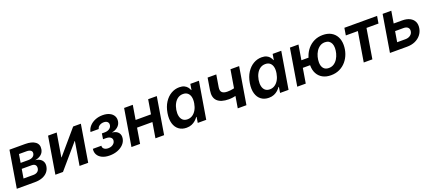

<svg xmlns="http://www.w3.org/2000/svg" viewBox="60 -1576 5865 2621"><g transform="rotate(-20 2992.5 -266.0)"><path d="M19 0 107.4 -535.6H334.5Q431.2 -535.6 481 -498.3Q530.8 -460.9 519 -392.1Q511.7 -347.2 477.8 -318.6Q443.8 -290 388.2 -280.3Q429.2 -276.9 457 -259.3Q484.9 -241.7 497.1 -213.1Q509.3 -184.6 502.9 -147.5Q495.6 -102.5 467 -69.3Q438.5 -36.1 391.4 -18.1Q344.2 0 281.2 0ZM153.3 -100.1H296.4Q331.1 -100.1 354.2 -116Q377.4 -131.8 382.8 -162.1Q388.2 -194.8 371.6 -213.6Q355 -232.4 318.4 -232.4H175.3ZM189 -314H300.8Q340.3 -314 365.5 -330.3Q390.6 -346.7 395.5 -376.5Q399.9 -404.8 379.4 -420.2Q358.9 -435.5 317.9 -435.5H209Z M1056.2 0H930.7L987.3 -341.8H983.4L689.9 0H579.6L668 -535.6H793.5L736.8 -194.3H740.7L1032.7 -535.6H1144.5Z M1368.2 7.3Q1303.7 7.3 1259 -14.4Q1214.4 -36.1 1194.1 -73.2Q1173.8 -110.4 1181.2 -157.2H1304.7Q1301.3 -128.4 1323.5 -110.6Q1345.7 -92.8 1383.8 -92.8Q1410.2 -92.8 1431.6 -101.8Q1453.1 -110.8 1467 -126.5Q1481 -142.1 1484.4 -162.1Q1489.7 -194.8 1466.1 -213.9Q1442.4 -232.9 1397 -232.9H1356.4L1369.1 -313H1410.2Q1450.2 -313 1478 -331.5Q1505.9 -350.1 1510.7 -381.8Q1515.1 -411.1 1497.1 -429.2Q1479 -447.3 1443.8 -447.3Q1409.2 -447.3 1382.1 -430.2Q1355 -413.1 1349.1 -383.8H1229.5Q1237.8 -430.7 1270.5 -466.8Q1303.2 -502.9 1352.8 -523.4Q1402.3 -543.9 1461.4 -543.9Q1519.5 -543.9 1560.5 -524.2Q1601.6 -504.4 1620.6 -470.2Q1639.6 -436 1632.3 -392.1Q1624.5 -345.7 1588.9 -315.9Q1553.2 -286.1 1505.9 -279.3L1505.4 -276.9Q1566.4 -269.5 1593.5 -235.1Q1620.6 -200.7 1611.8 -150.9Q1604.5 -105 1570.6 -69.1Q1536.6 -33.2 1484.1 -12.9Q1431.6 7.3 1368.2 7.3Z M2121.1 -328.1 2103.5 -222.7H1813L1830.6 -328.1ZM1898.9 -535.6 1810.1 0H1684.6L1772.9 -535.6ZM2247.6 -535.6 2159.2 0H2033.2L2122.1 -535.6Z M2484.4 10.3Q2418.9 10.3 2373.8 -23.2Q2328.6 -56.6 2310.1 -118.9Q2291.5 -181.2 2305.7 -267.6Q2320.3 -355 2359.9 -416.7Q2399.4 -478.5 2455.6 -511.2Q2511.7 -543.9 2575.7 -543.9Q2619.1 -543.9 2647.5 -530Q2675.8 -516.1 2692.1 -495.1Q2708.5 -474.1 2716.8 -451.7H2721.2L2734.9 -535.6H2859.9L2771 0H2647.9L2661.1 -83.5H2655.8Q2639.6 -60.1 2615.7 -38.6Q2591.8 -17.1 2559.3 -3.4Q2526.9 10.3 2484.4 10.3ZM2534.7 -93.8Q2575.7 -93.8 2608.4 -115.7Q2641.1 -137.7 2663.1 -176.8Q2685.1 -215.8 2693.8 -268.1Q2702.6 -320.3 2693.4 -358.9Q2684.1 -397.5 2658.4 -418.7Q2632.8 -439.9 2591.8 -439.9Q2550.3 -439.9 2517.8 -418.2Q2485.4 -396.5 2463.9 -357.9Q2442.4 -319.3 2433.6 -268.1Q2425.3 -216.3 2434.1 -177Q2442.9 -137.7 2468.3 -115.7Q2493.7 -93.8 2534.7 -93.8Z M3157.7 -157.7Q3045.9 -157.7 2992.9 -208Q2939.9 -258.3 2957 -359.9L2985.8 -535.6H3111.8L3083 -360.8Q3074.2 -308.6 3098.4 -285.6Q3122.6 -262.7 3175.3 -262.7Q3218.3 -262.7 3258.3 -271.2Q3298.3 -279.8 3343.3 -294.4L3325.7 -189.5Q3303.2 -180.7 3275.4 -173.3Q3247.6 -166 3217.5 -161.9Q3187.5 -157.7 3157.7 -157.7ZM3229 0 3317.9 -535.6H3443.8L3355 0Z M3680.2 10.3Q3614.7 10.3 3569.6 -23.2Q3524.4 -56.6 3505.9 -118.9Q3487.3 -181.2 3501.5 -267.6Q3516.1 -355 3555.7 -416.7Q3595.2 -478.5 3651.4 -511.2Q3707.5 -543.9 3771.5 -543.9Q3814.9 -543.9 3843.3 -530Q3871.6 -516.1 3887.9 -495.1Q3904.3 -474.1 3912.6 -451.7H3917L3930.7 -535.6H4055.7L3966.8 0H3843.8L3856.9 -83.5H3851.6Q3835.4 -60.1 3811.5 -38.6Q3787.6 -17.1 3755.1 -3.4Q3722.7 10.3 3680.2 10.3ZM3730.5 -93.8Q3771.5 -93.8 3804.2 -115.7Q3836.9 -137.7 3858.9 -176.8Q3880.9 -215.8 3889.6 -268.1Q3898.4 -320.3 3889.2 -358.9Q3879.9 -397.5 3854.2 -418.7Q3828.6 -439.9 3787.6 -439.9Q3746.1 -439.9 3713.6 -418.2Q3681.2 -396.5 3659.7 -357.9Q3638.2 -319.3 3629.4 -268.1Q3621.1 -216.3 3629.9 -177Q3638.7 -137.7 3664.1 -115.7Q3689.5 -93.8 3730.5 -93.8Z M4093.3 0 4181.6 -535.6H4305.7L4216.8 0ZM4219.2 -215.8 4236.8 -319.8H4416.5L4398.9 -215.8ZM4582 11.2Q4511.7 11.2 4461.7 -16.6Q4411.6 -44.4 4385 -94.7Q4358.4 -145 4358.4 -212.4Q4358.4 -277.8 4379.2 -337.4Q4399.9 -397 4439.2 -443.6Q4478.5 -490.2 4534.4 -517.3Q4590.3 -544.4 4659.7 -544.4Q4730 -544.4 4780 -516.6Q4830.1 -488.8 4856.9 -438.2Q4883.8 -387.7 4883.8 -319.8Q4883.8 -254.9 4863 -195.3Q4842.3 -135.7 4803 -89.1Q4763.7 -42.5 4707.8 -15.6Q4651.9 11.2 4582 11.2ZM4586.9 -91.8Q4629.9 -91.8 4661.9 -113Q4693.8 -134.3 4715.1 -168.7Q4736.3 -203.1 4747.1 -243.4Q4757.8 -283.7 4757.8 -321.8Q4757.8 -357.9 4746.1 -384.5Q4734.4 -411.1 4711.7 -426.3Q4689 -441.4 4654.8 -441.4Q4612.3 -441.4 4580.3 -420.2Q4548.3 -398.9 4526.9 -364.5Q4505.4 -330.1 4494.9 -289.8Q4484.4 -249.5 4484.4 -210.9Q4484.4 -157.2 4510 -124.5Q4535.6 -91.8 4586.9 -91.8Z M5059.1 0 5130.4 -430.7H4955.6L4972.7 -535.6H5447.8L5430.2 -430.7H5255.9L5184.6 0Z M5587.4 -360.4H5746.6Q5814 -360.4 5858.2 -337.6Q5902.3 -314.9 5921.4 -274.7Q5940.4 -234.4 5931.6 -180.7Q5922.9 -127.4 5890.4 -86.7Q5857.9 -45.9 5806.4 -22.9Q5754.9 0 5688 0H5439.9L5528.3 -535.6H5654.3L5582.5 -104H5702.1Q5744.6 -104 5773.7 -124.8Q5802.7 -145.5 5808.1 -179.7Q5814 -214.4 5793.2 -235.4Q5772.5 -256.3 5730 -256.3H5569.8Z"/></g></svg>

Font: Inter 20pt SemiBold
Style: Italic
Weight: 600
Italic angle: -9.3988°
Version: Version 4.001;git-66647c0bb